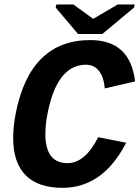

<svg xmlns="http://www.w3.org/2000/svg" viewBox="-20 -853 641 882"><path d="M188.5 -237.3Q188.5 -103.5 290.5 -103.5Q370.6 -103.5 431.2 -222.7L559.6 -197.3Q453.1 9.8 267.1 9.8Q154.8 9.8 97.7 -48.1Q40.5 -106 40.5 -219.2Q40.5 -272 52.2 -332.5Q118.7 -668.9 395 -668.9Q578.1 -668.9 600.6 -479L461.4 -446.8Q457 -499 434.6 -527.3Q412.1 -555.7 375 -555.7Q317.9 -555.7 277.1 -513.9Q236.3 -472.2 212.4 -389.6Q188.5 -307.1 188.5 -237.3ZM450.2 -696.8H338.4L235.8 -818.4L238.8 -832.5H316.9L407.2 -767.1H409.2L521 -832.5H598.6L595.7 -818.4Z"/></svg>

Font: Cousine
Style: Bold Italic
Weight: 700
Italic angle: -12°
Monospace: yes
Designer: Steve Matteson
Foundry: Ascender Corporation
Version: Version 1.20